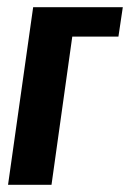

<svg xmlns="http://www.w3.org/2000/svg" viewBox="-20 -515 362 535"><path d="M2.4 0 72.4 -495H322.2L310 -413H181.4L123.5 0Z"/></svg>

Font: Alumni Sans Thin
Style: Italic
Weight: 100
Italic angle: -8°
Designer: Robert E. Leuschke
Foundry: Robert E. Leuschke
Version: Version 1.016